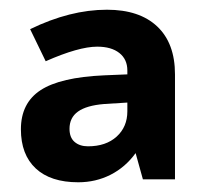

<svg xmlns="http://www.w3.org/2000/svg" viewBox="-20 -742 423 395"><path d="M23 -476Q23 -530 63.5 -556.5Q104 -583 194 -587L242 -589V-597Q242 -620 225.5 -633Q209 -646 180 -646Q142 -646 74 -616L42 -682Q124 -722 200 -722Q267 -722 303.5 -687.5Q340 -653 340 -589V-373H274L259 -427Q238 -398 207.5 -382.5Q177 -367 141 -367Q84 -367 53.5 -395.5Q23 -424 23 -476ZM242 -513V-531L194 -528Q158 -525 140.5 -512.5Q123 -500 123 -477Q123 -459 133.5 -450Q144 -441 161 -441Q198 -441 220 -461Q242 -481 242 -513Z"/></svg>

Font: OpenSansMMV
Style: Bold
Weight: 700
Foundry: Ascender Corporation
Version: Version 4.001